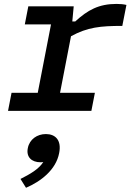

<svg xmlns="http://www.w3.org/2000/svg" viewBox="-20 -552 660 956"><path d="M347 -520.5H121L103.5 -430.5H234L168 -90H37.5L20 0H435L452.5 -90H279L333.5 -371.5C415.5 -416.5 480 -423 589 -423L609.5 -527.5C594.5 -531 579 -532.5 560 -532.5C472 -532.5 416.5 -502 354.5 -445H340ZM182 256C186.5 256 191 255.5 195.5 255C171.5 291.5 128.5 315.5 82 339L109.5 383C183 351.5 258.5 294 274.5 210.5C287.5 145.5 255.5 115.5 208.5 115.5C165 115.5 127 141.5 118.5 185.5C109.5 229.5 137 256 182 256Z"/></svg>

Font: Monaspace Neon Medium
Style: Italic
Weight: 500
Italic angle: -11°
Designer: Riley Cran & the Lettermatic Team
Foundry: Lettermatic
Version: Version 1.200 (Monaspace Neon)